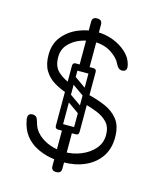

<svg xmlns="http://www.w3.org/2000/svg" viewBox="-124 -868 850 1026"><g transform="rotate(15 301.0 -355.0)"><path d="M285 -486Q258 -486 258 -512V-754Q258 -780 285 -780Q313 -780 313 -754V-512Q313 -486 285 -486ZM220 -501Q220 -518 237 -518H334Q351 -518 351 -501Q351 -483 335 -483H237Q230 -483 225 -487.5Q220 -492 220 -501ZM220 -170Q220 -187 237 -187H334Q351 -187 351 -170Q351 -152 335 -152H237Q230 -152 225 -156.5Q220 -161 220 -170ZM285 70Q258 70 258 44V-158Q258 -184 285 -184Q313 -184 313 -158V44Q313 70 285 70ZM231 -352Q191 -365 157.5 -385.5Q124 -406 104 -439.5Q84 -473 84 -525Q84 -586 117 -627Q150 -668 200.5 -689Q251 -710 302 -710Q350 -710 393 -693.5Q436 -677 467 -648.5Q498 -620 507 -582Q509 -574 509 -569Q509 -549 492 -546Q489 -545 484 -545Q471 -546 463.5 -553.5Q456 -561 450 -574Q437 -603 397.5 -629Q358 -655 302 -655Q265 -655 227 -640.5Q189 -626 163 -597.5Q137 -569 137 -526Q137 -474 167 -447Q197 -420 241 -404ZM347 -374Q397 -362 441.5 -343Q486 -324 514 -288.5Q542 -253 542 -190Q542 -126 511 -81.5Q480 -37 426.5 -13.5Q373 10 304 10Q271 10 233 2.5Q195 -5 158.5 -23.5Q122 -42 96 -75Q70 -108 61 -159Q60 -162 60 -165Q60 -168 60 -171Q60 -195 85 -195Q99 -195 106 -187Q113 -179 117 -163Q126 -124 154 -98Q182 -72 220.5 -58.5Q259 -45 299 -45Q348 -45 392 -63Q436 -81 464 -113.5Q492 -146 492 -190Q492 -233 469.5 -258Q447 -283 410 -298Q373 -313 330 -324ZM226 -350Q236 -363 249 -354L343 -288Q357 -279 346 -263Q336 -250 323 -259L229 -325Q224 -329 222.5 -336Q221 -343 226 -350ZM226 -448Q236 -461 249 -452L343 -386Q357 -377 346 -361Q336 -348 323 -357L229 -423Q224 -427 222.5 -434Q221 -441 226 -448ZM333 -152Q316 -152 316 -169V-501Q316 -518 333 -518Q351 -518 351 -502V-170Q351 -152 333 -152ZM237 -152Q220 -152 220 -169V-501Q220 -518 237 -518Q255 -518 255 -502V-170Q255 -152 237 -152Z"/></g></svg>

Font: Agu Display Uzo
Style: Regular
Weight: 400
Designer: Oluwaseun Badejo
Version: Version 1.103